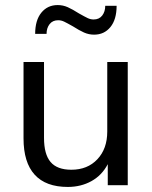

<svg xmlns="http://www.w3.org/2000/svg" viewBox="-20 -732 601 759"><path d="M485 -487V0H406V-83Q383 -39 341.5 -16Q300 7 248 7Q161 7 117 -41.5Q73 -90 73 -185V-487H154V-187Q154 -122 180 -91.5Q206 -61 262 -61Q326 -61 365 -102.5Q404 -144 404 -212V-487ZM208 -712Q229 -712 248 -703.5Q267 -695 292 -679Q315 -666 326.5 -660.5Q338 -655 350 -655Q372 -655 384 -670.5Q396 -686 396 -709H441Q441 -655 416.5 -625Q392 -595 352 -595Q331 -595 312 -603.5Q293 -612 268 -628Q245 -641 233.5 -646.5Q222 -652 210 -652Q188 -652 176 -636.5Q164 -621 164 -598H119Q119 -652 143.5 -682Q168 -712 208 -712Z"/></svg>

Font: wassup Sans
Style: Regular
Weight: 400
Version: Version 2.001